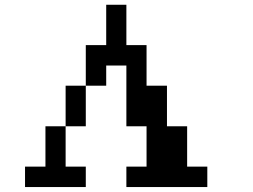

<svg xmlns="http://www.w3.org/2000/svg" viewBox="-20 -712 1040 790"><path d="M83 -26.4H167V-192.4H250V-359.4H333V-526.4H417V-692.4H500V-526.4H583V-359.4H667V-192.4H750V-26.4H833V57.6H500V-26.4H583V-192.4H500V-442.4H417V-359.4H333V-192.4H250V-26.4H333V57.6H83Z"/></svg>

Font: KH Dot Dougenzaka 12
Style: Regular
Weight: 400
Designer: Original version for X68000 by Keitarou Hiraki (http://hp.vector.co.jp/authors/VA000874/) / TrueType conversion by Homem
Version: Version 1.00.20150527